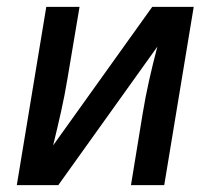

<svg xmlns="http://www.w3.org/2000/svg" viewBox="-20 -540 640 560"><path d="M29 0 115 -520H212L177 -312Q169 -263 158 -214Q147 -165 135 -116L424 -520H545L459 0H362L396 -208Q404 -257 415 -306Q426 -355 439 -404L150 0Z"/></svg>

Font: Iosevka Custom Medium
Style: Italic
Weight: 500
Italic angle: -9°
Designer: Belleve Invis
Foundry: Belleve Invis
Version: Version 27.0.1